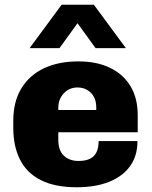

<svg xmlns="http://www.w3.org/2000/svg" viewBox="-20 -780 640 810"><path d="M304 10Q212 10 152.5 -20Q93 -50 64.5 -106.5Q36 -163 36 -241V-270Q36 -351 70 -407Q104 -463 165.5 -492Q227 -521 311 -521Q388 -521 444 -494Q500 -467 530.5 -416.5Q561 -366 561 -294V-222H226V-190Q226 -145 249.5 -123Q273 -101 311 -101Q355 -101 375.5 -121.5Q396 -142 396 -185H560Q560 -123 529 -79.5Q498 -36 440.5 -13Q383 10 304 10ZM226 -316H386V-328Q386 -353 376 -371.5Q366 -390 348 -400.5Q330 -411 307 -411Q283 -411 265 -399.5Q247 -388 236.5 -369Q226 -350 226 -326ZM105 -577 240 -760H376L511 -577H383L268 -736H346L231 -577Z"/></svg>

Font: Chivo Mono ExtraBold
Style: Regular
Weight: 800
Monospace: yes
Designer: Hector Gatti
Foundry: Omnibus-Type
Version: Version 1.008